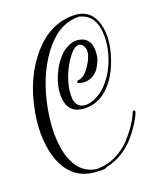

<svg xmlns="http://www.w3.org/2000/svg" viewBox="-117 -634 610 745"><g transform="rotate(-20 187.5 -261.0)"><path d="M370 -136Q374 -134 375 -131Q375 -122 351 -83Q288 17 196 35Q192 40 177 40Q171 40 161 39Q157 39 156 39Q52 36 15 -72Q0 -119 0 -176Q0 -216 8 -260Q32 -395 109 -482Q180 -562 273 -562H274Q349 -562 367 -487Q372 -466 372 -444Q372 -409 362 -375Q337 -281 279 -235Q243 -208 202 -208Q199 -208 193 -208Q187 -209 184 -209Q124 -216 123 -286Q123 -324 139 -362Q162 -417 199 -447Q228 -467 252 -467Q270 -466 284 -459Q310 -444 310 -404Q310 -377 300 -357Q280 -311 240 -305Q235 -304 230 -304Q218 -304 204 -309Q202 -311 201 -314Q203 -318 206 -319Q236 -319 264 -369Q267 -373 268 -376Q280 -400 280 -417Q276 -444 257 -448Q238 -447 220 -425Q177 -370 164 -304Q161 -287 161 -273Q161 -260 162 -253Q170 -220 204 -219H207Q250 -223 289 -261Q334 -308 353 -378Q362 -412 362 -444Q362 -530 302 -548Q299 -549 296 -550H287Q208 -549 145 -465Q82 -380 59 -256Q49 -201 49 -157Q50 -30 113 13Q139 29 162 29H165Q204 28 239 10.5Q274 -7 296 -30.5Q318 -54 334.5 -77.5Q351 -101 358 -117L365 -133Q367 -135 370 -136Z"/></g></svg>

Font: Maria
Style: Christmas
Weight: 400
Designer: Muhammad Yoni
Version: Version 001.000